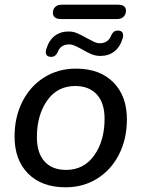

<svg xmlns="http://www.w3.org/2000/svg" viewBox="-20 -788 602 817"><path d="M42 -207Q42 -290 75.5 -356Q109 -422 168.5 -459Q228 -496 303 -496Q404 -496 462 -438Q520 -380 520 -280Q520 -197 486.5 -131Q453 -65 393.5 -28Q334 9 259 9Q158 9 100 -49Q42 -107 42 -207ZM425 -283Q425 -350 392 -386Q359 -422 300 -422Q224 -422 180.5 -360Q137 -298 137 -204Q137 -137 169.5 -101Q202 -65 261 -65Q337 -65 381 -127Q425 -189 425 -283ZM205 -733Q205 -749 215 -758.5Q225 -768 242 -768H482Q516 -768 516 -742Q516 -727 506 -717Q496 -707 479 -707H238Q222 -707 213.5 -714Q205 -721 205 -733ZM175 -566Q175 -574 177 -579Q188 -616 212.5 -635Q237 -654 272 -654Q291 -654 307.5 -647Q324 -640 349 -626Q371 -614 382 -609Q393 -604 405 -604Q441 -604 454 -639Q463 -658 481 -658Q504 -658 504 -637Q504 -630 502 -625Q491 -588 466.5 -569Q442 -550 407 -550Q387 -550 369 -557.5Q351 -565 329 -578Q311 -588 298.5 -593.5Q286 -599 274 -599Q237 -599 225 -565Q216 -546 198 -546Q187 -546 181 -551Q175 -556 175 -566Z"/></svg>

Font: SN Pro
Style: Italic
Weight: 400
Italic angle: -9°
Designer: Tobias Whetton
Foundry: Supernotes
Version: Version 1.003